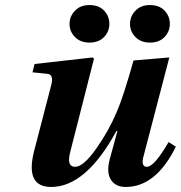

<svg xmlns="http://www.w3.org/2000/svg" viewBox="-20 -730 718 762"><path d="M575 -710Q612 -710 633 -688Q654 -666 654 -635Q654 -605 633 -583Q612 -561 575 -561Q539 -561 517.5 -583Q496 -605 496 -635Q496 -665 517.5 -687.5Q539 -710 575 -710ZM335 -710Q372 -710 393 -688Q414 -666 414 -635Q414 -605 393 -583Q372 -561 335 -561Q299 -561 277.5 -583Q256 -605 256 -635Q256 -665 277.5 -687.5Q299 -710 335 -710ZM109 -443 117 -476 348 -502 353 -497 259 -128Q243 -68 278 -68Q311 -68 361.5 -139.5Q412 -211 443 -285Q468 -341 510 -490L652 -502L551 -115Q537 -68 563 -68Q592 -68 649 -166L678 -148Q599 12 479 12Q438 12 420 -17Q402 -46 415 -96L446 -210H442Q321 12 183 12Q78 12 116 -133L183 -391Q195 -434 168 -437Z"/></svg>

Font: Heuristica
Style: Bold Italic
Weight: 700
Italic angle: -13°
Version: Version 1.0.2